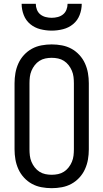

<svg xmlns="http://www.w3.org/2000/svg" viewBox="-20 -975 540 1003"><path d="M250 8Q223 8 196.5 3Q170 -2 147 -14.5Q124 -27 105.5 -47Q87 -67 76 -91.5Q65 -116 60.5 -142Q56 -168 56 -195V-540Q56 -567 60.5 -593Q65 -619 76 -643.5Q87 -668 105.5 -688Q124 -708 147 -720.5Q170 -733 196.5 -738Q223 -743 250 -743Q277 -743 303.5 -738Q330 -733 353 -720.5Q376 -708 394.5 -688Q413 -668 424 -643.5Q435 -619 439.5 -593Q444 -567 444 -540V-195Q444 -168 439.5 -142Q435 -116 424 -91.5Q413 -67 394.5 -47Q376 -27 353 -14.5Q330 -2 303.5 3Q277 8 250 8ZM250 -62Q267 -62 283.5 -65.5Q300 -69 314 -78Q328 -87 338.5 -100.5Q349 -114 355.5 -129.5Q362 -145 364 -161.5Q366 -178 366 -195V-540Q366 -557 364 -573.5Q362 -590 355.5 -605.5Q349 -621 338.5 -634.5Q328 -648 314 -657Q300 -666 283.5 -669.5Q267 -673 250 -673Q233 -673 216.5 -669.5Q200 -666 186 -657Q172 -648 161.5 -634.5Q151 -621 144.5 -605.5Q138 -590 136 -573.5Q134 -557 134 -540V-195Q134 -178 136 -161.5Q138 -145 144.5 -129.5Q151 -114 161.5 -100.5Q172 -87 186 -78Q200 -69 216.5 -65.5Q233 -62 250 -62ZM250 -815Q220 -815 190.5 -822.5Q161 -830 138 -849Q115 -868 104 -896.5Q93 -925 93 -955H167Q167 -939 173 -924Q179 -909 191 -899.5Q203 -890 218.5 -886Q234 -882 250 -882Q266 -882 281.5 -886Q297 -890 309 -899.5Q321 -909 327 -924Q333 -939 333 -955H407Q407 -925 396 -896.5Q385 -868 362 -849Q339 -830 309.5 -822.5Q280 -815 250 -815Z"/></svg>

Font: Iosevka SS04
Style: Regular
Weight: 400
Monospace: yes
Designer: Belleve Invis
Foundry: Belleve Invis
Version: Version 19.0.0; ttfautohint (v1.8.4)